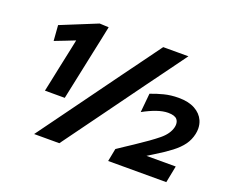

<svg xmlns="http://www.w3.org/2000/svg" viewBox="-116 -902 1296 1088"><g transform="rotate(20 532.0 -358.0)"><path d="M152 -252Q159.5 -288 167 -322.5Q174 -356.5 183 -399.5L210 -526.5Q212.5 -539.5 215.5 -553Q218.5 -566.5 221 -580Q193.5 -569 164 -557.5Q134 -546 102 -533.5L95 -626.5Q151.5 -649.5 205.5 -671.5Q259 -693.5 313.5 -715.5L368.5 -713Q360 -671.5 351.5 -630.5Q342.5 -589 334 -548.5L302 -396.5Q293 -354 286 -320.8Q279 -287.5 271.5 -252ZM178.5 0Q219 -55 257.5 -108.5Q296 -161.5 345.5 -229.5L526 -478Q577.5 -548.5 616.8 -602.2Q656 -656 697.5 -713H849.5Q808 -656 768.8 -602.2Q729.5 -548.5 678 -478L497.5 -229.5Q448 -161.5 409.2 -108.2Q370.5 -55 330.5 0ZM625 0 640 -77.5Q663 -92.5 685.5 -108Q708 -123 731 -138Q813.5 -192.5 858.8 -229.5Q904 -266.5 914 -309Q916 -318 916 -326Q916 -343.5 906.5 -355.5Q892.5 -373 851.5 -373Q821 -373 783 -359.8Q745 -346.5 703.5 -323.5L714.5 -438Q750 -452 791 -462.5Q832 -473 878.5 -473Q938.5 -473 977.2 -451.8Q1016 -430.5 1032 -394.5Q1042 -371.5 1042 -345.5Q1042 -330 1038.5 -313.5Q1030.5 -276.5 1009 -246.5Q987.5 -216.5 949.2 -187.2Q911 -158 853.5 -123L819 -101.5H995.5L975.5 0Z"/></g></svg>

Font: Heraclito
Style: Bold Italic
Weight: 700
Italic angle: -12°
Designer: Kostas Bartsokas (font) & Cristiano Sobral (main changes)
Foundry: Kostas Bartsokas (font) & Cristiano Sobral (main changes)
Version: Version 1.00;July 8, 2020;FontCreator 13.0.0.2655 64-bit